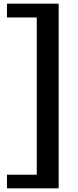

<svg xmlns="http://www.w3.org/2000/svg" viewBox="-20 -875 423 1044"><path d="M299 -855V149H18V75H180V-780H18V-855Z"/></svg>

Font: Domine
Style: Regular
Weight: 400
Designer: Pablo Impallari, Rodrigo Fuenzalida, Brenda Gallo
Foundry: Pablo Impallari, Rodrigo Fuenzalida, Brenda Gallo
Version: Version 2.000;September 19, 2022;FontCreator 14.0.0.2877 64-